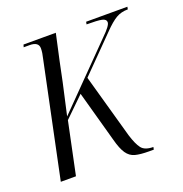

<svg xmlns="http://www.w3.org/2000/svg" viewBox="-104 -628 692 726"><g transform="rotate(-20 242.5 -265.0)"><path d="M375 6Q340 6 319.5 0.5Q299 -5 286 -24Q273 -43 263 -81L206 -287L127 -210L83 0H22L118 -459Q121 -471 122.5 -481Q124 -491 124 -500Q124 -526 88 -526H64L67 -536H197L174 -431Q169 -405 157.5 -351.5Q146 -298 129 -224L360 -459Q395 -493 395 -506Q395 -519 378 -522.5Q361 -526 317 -526L319 -536H485L483 -526Q456 -526 435.5 -514Q415 -502 386 -472L251 -335L323 -78Q335 -39 348.5 -21.5Q362 -4 396 -4L394 6Z"/></g></svg>

Font: Noto Serif Display ExtraCondensed Light
Style: Italic
Weight: 300
Width: 2
Italic angle: -12°
Designer: Monotype Design Team
Foundry: Monotype Imaging Inc.
Version: Version 2.009